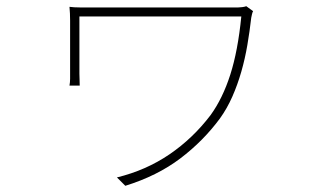

<svg xmlns="http://www.w3.org/2000/svg" viewBox="-20 -541 1040 619"><path d="M796 -505 774 -521Q769 -519 761 -518Q753 -517 748 -517H238Q218 -517 204 -519Q205 -508 205.5 -497.5Q206 -487 206 -475V-287Q206 -276 204 -265H237Q237 -276 236.5 -285.5Q236 -295 236 -303V-488H758Q747 -377 722.5 -300.5Q698 -224 659 -170Q602 -95 526.5 -43.5Q451 8 357 31L384 58Q487 26 561 -30Q635 -86 689 -159Q712 -191 729 -229.5Q746 -268 758 -310Q770 -352 777.5 -396Q785 -440 790 -484Q791 -489 792.5 -495.5Q794 -502 796 -505Z"/></svg>

Font: Spoqa Han Sans Neo Thin
Style: Regular
Weight: 100
Designer: [Spoqa Han Sans Neo] Dong-huui Kim  Younghwa Kang  Yujin Lee  [Noto Sans] Ryoko NISHIZUKA  (kana & ideographs); Paul D. 
Foundry: Spoqa (http://www.spoqa-han-sans.com)
Version: Version 1.100;hotconv 1.0.109;makeotfexe 2.5.65596